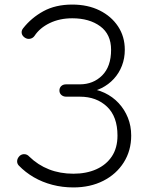

<svg xmlns="http://www.w3.org/2000/svg" viewBox="-20 -810 659 840"><path d="M301 10Q253 10 209 -1.5Q165 -13 128 -34.5Q91 -56 62 -86Q54 -95 55 -106.5Q56 -118 66 -128Q75 -136 87 -135.5Q99 -135 108 -125Q146 -88 194.5 -69Q243 -50 301 -50Q358 -50 401.5 -69.5Q445 -89 469.5 -126Q494 -163 494 -217Q494 -300 448 -343.5Q402 -387 330 -387H270Q257 -387 248.5 -394.5Q240 -402 240 -414Q240 -426 248 -433.5Q256 -441 269 -441H329Q388 -441 427 -480Q466 -519 466 -592Q466 -660 418.5 -695Q371 -730 296 -730Q241 -730 197.5 -709Q154 -688 131 -653Q124 -643 112 -640.5Q100 -638 89 -645Q77 -653 75 -664.5Q73 -676 81 -686Q117 -732 170 -761Q223 -790 296 -790Q364 -790 415.5 -764.5Q467 -739 496.5 -694.5Q526 -650 526 -592Q526 -555 513.5 -522.5Q501 -490 478 -465Q455 -440 424 -424.5Q393 -409 357 -406V-424Q401 -421 437 -404Q473 -387 499 -359Q525 -331 539.5 -295Q554 -259 554 -217Q554 -151 521.5 -99.5Q489 -48 432 -19Q375 10 301 10Z"/></svg>

Font: ComfortaaLight
Style: Regular
Weight: 300
Designer: Johan Aakerlund
Foundry: Johan Aakerlund
Version: Version 3.104; ttfautohint (v1.8.1.43-b0c9)